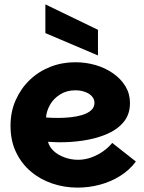

<svg xmlns="http://www.w3.org/2000/svg" viewBox="-20 -849 658 876"><path d="M334 7Q273 7 217.5 -12Q162 -31 119.5 -67.5Q77 -104 52.5 -156Q28 -208 28 -275Q28 -339 51.5 -392Q75 -445 115.5 -484Q156 -523 209.5 -544Q263 -565 323 -565Q372 -565 416.5 -552Q461 -539 496.5 -514Q532 -489 552.5 -455Q573 -421 573 -379Q573 -326 543 -291Q513 -256 464.5 -236Q416 -216 358.5 -207.5Q301 -199 245 -200Q238 -200 228.5 -200.5Q219 -201 211 -201.5Q203 -202 199 -202Q205 -179 224.5 -160.5Q244 -142 274 -131Q304 -120 336 -120Q368 -120 397.5 -131Q427 -142 451 -159Q475 -176 492 -197L600 -112Q570 -72 527 -45.5Q484 -19 434.5 -6Q385 7 334 7ZM246 -311Q273 -311 302 -314Q331 -317 355.5 -324.5Q380 -332 395.5 -345.5Q411 -359 411 -380Q411 -397 399 -410Q387 -423 367 -430Q347 -437 324 -437Q284 -437 254 -418Q224 -399 208 -370.5Q192 -342 190 -313Q199 -312 214.5 -311.5Q230 -311 246 -311ZM187 -829 427 -713V-596L187 -698Z"/></svg>

Font: Parkinsans
Style: Bold
Weight: 700
Designer: Red Stone, Indian Type Foundry
Foundry: Indian Type Foundry
Version: Version 1.000